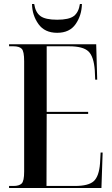

<svg xmlns="http://www.w3.org/2000/svg" viewBox="-20 -934 558 954"><path d="M25 0H484L490 -176H480L477 -122Q472 -58 446 -34Q420 -10 352 -10H211L212 -368H418V-378H212V-704H324Q392 -704 419 -679Q446 -654 451 -584L453 -538H463L458 -714H25V-704H47Q76 -704 88 -691.5Q100 -679 100 -630V-81Q100 -34 87.5 -22Q75 -10 47 -10H25ZM264 -771Q326 -771 356 -814.5Q386 -858 387 -914H377Q371 -873 347 -854.5Q323 -836 264 -836Q205 -836 180.5 -854.5Q156 -873 150 -914H139Q140 -858 171 -814.5Q202 -771 264 -771Z"/></svg>

Font: Noto Serif Display Condensed Semi
Style: Regular
Weight: 600
Width: 3
Designer: Monotype Design Team
Foundry: Monotype Imaging Inc.
Version: Version 1.900